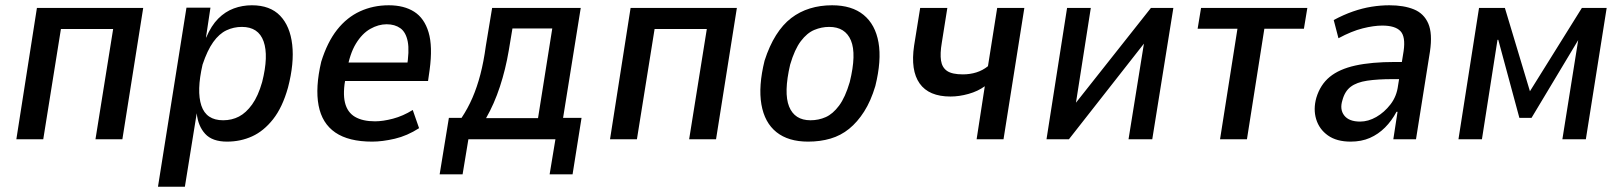

<svg xmlns="http://www.w3.org/2000/svg" viewBox="-20 -528 6153 728"><path d="M42 0 120 -498H523L444 0H342L409 -418H211L144 0Z M579 180 687 -499H778L761 -386H762Q781 -431 807.5 -457.5Q834 -484 866.5 -496Q899 -508 935 -508Q1004 -508 1042 -468.5Q1080 -429 1088 -358.5Q1096 -288 1072 -196Q1051 -121 1015.5 -76Q980 -31 936 -11Q892 9 841 9Q785 9 758 -20.5Q731 -50 726 -98V-99L681 180ZM826 -72Q859 -72 886 -86Q913 -100 936 -132Q959 -164 974 -217Q999 -316 979.5 -371Q960 -426 897 -426Q866 -426 838.5 -413Q811 -400 788.5 -368.5Q766 -337 748 -283Q725 -183 743.5 -127.5Q762 -72 826 -72Z M1391 9Q1302 9 1251.5 -25.5Q1201 -60 1188 -128Q1175 -196 1198 -294Q1221 -368 1258 -415Q1295 -462 1345 -485Q1395 -508 1454 -508Q1512 -508 1550.5 -483.5Q1589 -459 1605 -405.5Q1621 -352 1609 -263L1603 -221H1270L1281 -291H1541L1522 -269Q1533 -335 1526 -370.5Q1519 -406 1498 -421Q1477 -436 1446 -436Q1415 -436 1384 -418.5Q1353 -401 1329.5 -362.5Q1306 -324 1295 -259L1291 -237Q1279 -176 1288 -139Q1297 -102 1326 -85Q1355 -68 1402 -68Q1432 -68 1470 -78Q1508 -88 1545 -111L1569 -42Q1524 -13 1477 -2Q1430 9 1391 9Z M1647 133 1682 -81H1730Q1754 -117 1771.5 -157.5Q1789 -198 1801.5 -246Q1814 -294 1822 -353L1846 -498H2182L2115 -81H2185L2151 133H2064L2086 0H1756L1734 133ZM1823 -80H2020L2074 -420H1923L1909 -336Q1897 -265 1875.5 -199.5Q1854 -134 1823 -80Z M2293 0 2371 -498H2774L2695 0H2593L2660 -418H2462L2395 0Z M3044 9Q2969 9 2924 -27Q2879 -63 2867 -132Q2855 -201 2879 -298Q2897 -354 2922.5 -394.5Q2948 -435 2980 -459.5Q3012 -484 3051 -496Q3090 -508 3135 -508Q3210 -508 3254.5 -471.5Q3299 -435 3311 -367Q3323 -299 3299 -202Q3282 -145 3256.5 -105Q3231 -65 3199.5 -39.5Q3168 -14 3129 -2.5Q3090 9 3044 9ZM3053 -72Q3084 -72 3111 -84Q3138 -96 3161.5 -127.5Q3185 -159 3202 -217Q3228 -323 3206.5 -374.5Q3185 -426 3124 -426Q3095 -426 3067.5 -414.5Q3040 -403 3016.5 -372Q2993 -341 2976 -283Q2951 -176 2972 -124Q2993 -72 3053 -72Z M3683 0 3714 -201Q3688 -182 3652.5 -172Q3617 -162 3584 -162Q3502 -162 3467 -211.5Q3432 -261 3446 -355L3469 -498H3572L3551 -366Q3544 -325 3548 -298.5Q3552 -272 3571 -259Q3590 -246 3631 -246Q3658 -246 3682 -253.5Q3706 -261 3726 -277L3761 -498H3864L3785 0Z M3948 0 4026 -498H4116L4056 -115H4041L4344 -498H4429L4349 0H4259L4321 -385H4335L4033 0Z M4606 0 4672 -419H4521L4534 -498H4937L4924 -419H4774L4708 0Z M5101 9Q5048 9 5015 -14.5Q4982 -38 4970.5 -76Q4959 -114 4971 -157Q4986 -207 5022 -236.5Q5058 -266 5119 -279.5Q5180 -293 5269 -293H5312L5303 -228H5261Q5203 -228 5163.5 -222Q5124 -216 5101.5 -199Q5079 -182 5070 -148Q5059 -113 5077 -90Q5095 -67 5137 -67Q5168 -67 5198.5 -84.5Q5229 -102 5252.5 -132.5Q5276 -163 5281 -204L5302 -334Q5310 -389 5290 -410Q5270 -431 5221 -431Q5189 -431 5147 -420.5Q5105 -410 5055 -383L5037 -452Q5074 -472 5110 -484.5Q5146 -497 5180.5 -502.5Q5215 -508 5248 -508Q5303 -508 5341 -492.5Q5379 -477 5395.5 -439Q5412 -401 5402 -333L5349 0H5263L5279 -104H5275Q5257 -70 5231.5 -44.5Q5206 -19 5174 -5Q5142 9 5101 9Z M5510 0 5588 -498H5686L5781 -182L5978 -498H6072L5993 0H5904L5964 -376L5787 -81H5741L5661 -377H5658L5599 0Z"/></svg>

Font: Nunito Sans 7pt Condensed SemiBold
Style: Italic
Weight: 600
Width: 3
Italic angle: -9°
Designer: Vernon Adams
Foundry: Vernon Adams
Version: Version 3.101;gftools[0.9.27]